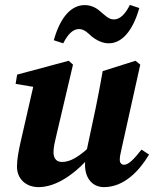

<svg xmlns="http://www.w3.org/2000/svg" viewBox="-20 -748 631 783"><path d="M137.2 15.1C208.1 15.1 288.8 -36.5 364.6 -129.7H377.4L358.9 -162C304.3 -108.9 267.1 -87.5 233.4 -87.5C213.7 -87.5 198.2 -97.9 198.2 -127.6C198.2 -147.5 203.5 -169.5 209.7 -195.4L277.7 -484.4L260.4 -500.2L49.9 -443.7L43.7 -405.9L139.7 -389.8L121.2 -419L63 -164.5C55.8 -131.2 49.2 -97.7 49.2 -69.3C49.2 -16 88.2 15.1 137.2 15.1ZM404 15.1C486.8 15.1 548.4 -51.9 587.9 -117.6L557.2 -138C524.1 -95.8 503.4 -76.1 485.7 -76.1C475.8 -76.1 468.4 -83.3 468.4 -96.6C468.4 -106.9 471 -120.7 475.3 -139.3L552 -484.4L532.6 -500.2L398.8 -458C389.9 -407.6 380.8 -358.6 370.7 -309.7L331.9 -127.2H335.2C329.1 -103.7 326.7 -89.5 326.7 -76.2C326.7 -17.6 359.8 15.1 404 15.1ZM199.4 -583.9 237.8 -571.3C256.2 -607.4 276.7 -629.5 302.2 -629.5C325 -629.5 340 -611.4 355.6 -598C374.2 -584 396.9 -571.4 423.6 -571.4C474.7 -571.4 520.2 -617.4 548.1 -715.2L509.7 -728C491.3 -691.2 470 -668.8 444.6 -668.8C422.5 -668.8 408.8 -685.2 390.5 -700.3C374.8 -714.3 354.2 -727.2 325.3 -727.2C273.3 -727.2 227 -682.6 199.4 -583.9Z"/></svg>

Font: Source Serif 4 Variable
Style: Italic
Weight: 400
Italic angle: -12°
Designer: Frank Grießhammer
Foundry: Adobe Systems Incorporated
Version: Version 4.004;hotconv 1.0.116;makeotfexe 2.5.65601